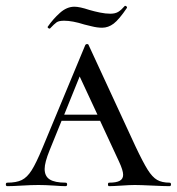

<svg xmlns="http://www.w3.org/2000/svg" viewBox="-25 -638 606 658"><path d="M556 0Q537 0 497 -2Q455 -4 437 -4Q420 -4 392 -2Q362 0 349 0Q345 0 345 -6Q345 -12 349 -12Q374 -12 385.5 -18.5Q397 -25 397 -39Q397 -54 383 -84L318 -224H186L145 -123Q128 -81 128 -59Q128 -34 145.5 -23Q163 -12 200 -12Q205 -12 205 -6Q205 0 200 0Q186 0 160 -2Q130 -4 107 -4Q82 -4 50 -2Q18 0 0 0Q-5 0 -5 -6Q-5 -12 0 -12Q31 -12 49.5 -21Q68 -30 83.5 -54.5Q99 -79 121 -132L267 -483Q269 -487 273.5 -487Q278 -487 279 -483L439 -137Q465 -82 481 -56.5Q497 -31 513.5 -21.5Q530 -12 556 -12Q561 -12 561 -6Q561 0 556 0ZM309 -245 248 -376 195 -245ZM403 -618H404Q407 -618 409 -615.5Q411 -613 410 -611Q383 -571 364.5 -557Q346 -543 325 -543Q308 -543 288.5 -548Q269 -553 264 -554Q223 -567 195 -567Q177 -567 169 -561.5Q161 -556 146 -540H145Q142 -540 139.5 -542.5Q137 -545 139 -547Q157 -573 180.5 -594Q204 -615 230 -615Q248 -615 281 -604Q298 -599 317.5 -595Q337 -591 353 -591Q370 -591 380.5 -597.5Q391 -604 403 -618Z"/></svg>

Font: Cormorant SC Medium
Style: Regular
Weight: 500
Designer: Christian Thalmann (Catharsis Fonts)
Version: Version 3.000